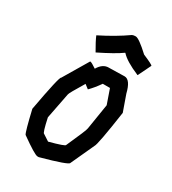

<svg xmlns="http://www.w3.org/2000/svg" viewBox="-198 -952 929 1036"><g transform="rotate(30 266.5 -434.0)"><path d="M393.6 -629.9Q429.7 -629.9 448.2 -553.7L483.4 -454.1Q452.1 -239.3 440.4 -223.6L374 -79.1Q374 -65.4 210 -20.5H202.1Q184.6 -20.5 88.9 -88.9Q79.1 -103.5 49.8 -229.5Q90.3 -452.1 100.6 -452.1L192.4 -606.4H194.3Q201.7 -606.4 233.4 -585Q258.3 -627.9 295.9 -627.9H303.7ZM311.5 -536.1Q283.2 -495.6 256.8 -469.7L231.4 -489.3Q176.8 -399.9 176.8 -391.6L145.5 -231.4Q164.1 -143.6 172.9 -143.6L211.9 -118.2Q305.7 -143.1 305.7 -151.4Q362.3 -276.9 362.3 -288.1L387.7 -446.3L356.4 -536.1ZM337.9 -846.7Q358.4 -846.7 425.8 -784.2Q490.2 -756.8 490.2 -751L451.2 -670.9H449.2Q364.7 -706.5 334 -741.2H332Q289.6 -710.4 193.4 -663.1Q163.1 -714.8 150.4 -745.1Q246.1 -793 316.4 -842.8Q324.2 -846.7 337.9 -846.7Z"/></g></svg>

Font: ww_drahtTSB
Style: Regular
Weight: 400
Designer: Dr. Wolfgang Wiebecke
Version: Version 1.06 May 21, 2010, initial release